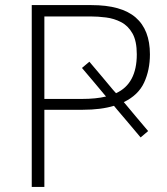

<svg xmlns="http://www.w3.org/2000/svg" viewBox="-20 -733 656 753"><path d="M104.5 0V-713H338.5Q456 -713 512 -664.5Q568 -616 568 -520Q568 -458.5 545.2 -409.2Q522.5 -360 465.5 -332.5L469 -328.5Q489 -304.5 512 -277Q535 -249.5 561 -219L531.5 -194Q505.5 -225 482 -252.8Q458.5 -280.5 438.5 -304L427 -318Q375.5 -302.5 305 -302.5H154V0ZM335.5 -668.5H154V-345H301Q356.5 -345 396 -354.5L394 -356.5Q374 -380.5 351 -408Q327.5 -435.5 301.5 -466.5L330.5 -491Q356.5 -460 379.5 -433Q402.5 -405.5 423 -381L435 -367.5Q516.5 -404.5 516.5 -520Q516.5 -572 499.5 -602Q482.5 -632 455 -646.2Q427.5 -660.5 395.8 -664.5Q364 -668.5 335.5 -668.5Z"/></svg>

Font: Heraclito ExtraLight
Style: Regular
Weight: 200
Designer: Kostas Bartsokas (font) & Cristiano Sobral (main changes)
Foundry: Kostas Bartsokas (font) & Cristiano Sobral (main changes)
Version: Version 1.00;July 8, 2020;FontCreator 13.0.0.2655 64-bit